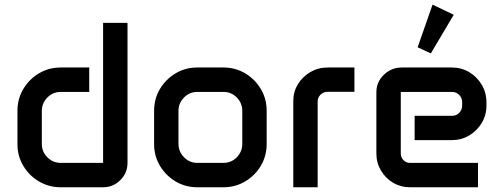

<svg xmlns="http://www.w3.org/2000/svg" viewBox="-20 -791 2128 811"><path d="M53.7 -323.2Q53.7 -373.5 78.4 -415Q103 -456.5 144.5 -481.2Q186 -505.9 236.3 -505.9H356.9V-402.8H236.3Q203.6 -402.8 180.2 -379.2Q156.7 -355.5 156.7 -322.3V-182.6Q156.7 -149.9 180.2 -126.5Q203.6 -103 236.3 -103H415.5V-694.3H518.6V-103Q518.6 -60.5 488.3 -30.3Q458 0 415.5 0H236.3Q186 0 144.5 -24.7Q103 -49.3 78.4 -90.6Q53.7 -131.8 53.7 -181.6Z M630.9 -323.2Q630.9 -373.5 655.5 -415Q680.2 -456.5 721.7 -481.2Q763.2 -505.9 813.5 -505.9H923.8Q974.1 -505.9 1015.6 -481.2Q1057.1 -456.5 1081.8 -415Q1106.4 -373.5 1106.4 -323.2V-182.6Q1106.4 -132.3 1081.8 -90.8Q1057.1 -49.3 1015.6 -24.7Q974.1 0 923.8 0H813.5Q763.2 0 721.7 -24.7Q680.2 -49.3 655.5 -90.8Q630.9 -132.3 630.9 -182.6ZM733.9 -183.6Q733.9 -150.4 757.3 -126.7Q780.8 -103 813.5 -103H923.8Q957 -103 980.2 -126.7Q1003.4 -150.4 1003.4 -183.6V-322.3Q1003.4 -355.5 980.2 -379.2Q957 -402.8 923.8 -402.8H813.5Q780.8 -402.8 757.3 -379.2Q733.9 -355.5 733.9 -322.3Z M1218.8 -364.3Q1218.8 -403.3 1238.5 -435.5Q1258.3 -467.8 1291.3 -486.8Q1324.2 -505.9 1364.3 -505.9H1477.1V-403.3H1364.3Q1346.7 -403.3 1334.2 -391.4Q1321.8 -379.4 1321.8 -362.3V0H1218.8Z M1807.1 -771.5 1896.5 -728.5 1799.8 -565.4 1744.1 -591.3ZM1569.8 -401.4Q1569.8 -444.8 1601.6 -475.3Q1633.3 -505.9 1677.7 -505.9H1888.7Q1929.2 -505.9 1962.2 -486.1Q1995.1 -466.3 2014.9 -432.9Q2034.7 -399.4 2034.7 -358.9V-344.7Q2034.7 -304.7 2014.9 -271.7Q1995.1 -238.8 1962.2 -219Q1929.2 -199.2 1888.7 -199.2H1731.4V-301.8H1889.6Q1907.2 -301.8 1919.7 -314.5Q1932.1 -327.1 1932.1 -345.2V-358.9Q1932.1 -377.4 1919.7 -390.1Q1907.2 -402.8 1889.6 -402.8H1672.9V-143.1Q1672.9 -126.5 1684.1 -114.7Q1695.3 -103 1711.4 -103H1999V0H1711.4Q1672.4 0 1640.1 -19.3Q1607.9 -38.6 1588.9 -71Q1569.8 -103.5 1569.8 -142.6Z"/></svg>

Font: Anta
Style: Regular
Weight: 400
Designer: Sergej Lebedev
Foundry: Sergej Lebedev
Version: Version 1.000; ttfautohint (v1.8.4.7-5d5b)